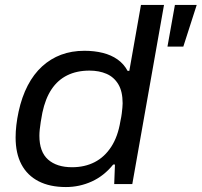

<svg xmlns="http://www.w3.org/2000/svg" viewBox="-20 -743 814 775"><path d="M246 12Q181 12 135.5 -11.5Q90 -35 66.5 -79.5Q43 -124 43 -188Q43 -212 46 -238Q49 -264 55 -292Q68 -352 92 -398Q116 -444 150 -475Q184 -506 226.5 -522Q269 -538 321 -538Q361 -538 395 -529.5Q429 -521 454.5 -503Q480 -485 495 -457H502L549 -723H642L514 0H441L444 -79H437Q400 -33 350.5 -10.5Q301 12 246 12ZM271 -68Q322 -68 362 -88.5Q402 -109 429 -150.5Q456 -192 466 -254Q470 -272 471.5 -285Q473 -298 474 -308Q475 -318 475 -326Q475 -374 457.5 -403Q440 -432 410 -445Q380 -458 341 -458Q290 -458 251.5 -439Q213 -420 188 -382.5Q163 -345 151 -288Q147 -267 144.5 -251Q142 -235 140.5 -221Q139 -207 139 -195Q139 -130 174 -99Q209 -68 271 -68ZM656 -555 686 -723H774L720 -555Z"/></svg>

Font: Archivo SemiExpanded
Style: Italic
Weight: 400
Width: 6
Italic angle: -10°
Designer: Hector Gatti
Foundry: Omnibus-Type
Version: Version 2.001